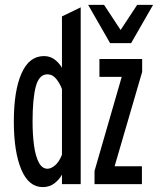

<svg xmlns="http://www.w3.org/2000/svg" viewBox="-20 -752 656 784"><path d="M366 0V-54L477 -438H386V-511H560.5V-458.5L448 -73H559.5V0ZM429.5 -576 340 -732H405L472.5 -629.5L540 -732H605L515.5 -576ZM154.5 12Q97 12 66.8 -60.2Q36.5 -132.5 36.5 -256Q36.5 -381.5 67.8 -452.2Q99 -523 159.5 -523Q185 -523 203.8 -508.5Q222.5 -494 233 -475V-685L309.5 -722V0H233V-39Q222 -18.5 202 -3.2Q182 12 154.5 12ZM174 -63Q188.5 -63 205 -77Q221.5 -91 233 -120V-388.5Q224.5 -411.5 209.5 -430Q194.5 -448.5 173.5 -448.5Q139.5 -448.5 126.2 -398.8Q113 -349 113 -256Q113 -201.5 119 -157.8Q125 -114 138.5 -88.5Q152 -63 174 -63Z"/></svg>

Font: Overpass Mono
Style: Regular
Weight: 400
Designer: Delve Withrington, Dave Bailey
Foundry: Delve Fonts LLC
Version: Version 4.000